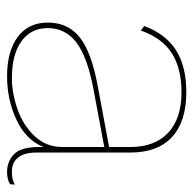

<svg xmlns="http://www.w3.org/2000/svg" viewBox="-22 -528 560 557"><g transform="rotate(90 258.5 -250.0)"><path d="M516 -13 515 1Q502 10 479 10Q449 10 428 -10Q407 -30 407 -82V-96Q387 -45 328.5 -17.5Q270 10 202 10Q129 10 87.5 -21Q46 -52 46 -108Q46 -167 89 -201Q132 -235 230 -253L407 -286V-348Q407 -418 366 -457Q325 -496 248 -496Q179 -496 135 -468Q91 -440 69 -378L56 -388Q79 -450 126 -480Q173 -510 248 -510Q333 -510 378 -468.5Q423 -427 423 -348V-76Q423 -40 437.5 -22Q452 -4 478 -4Q504 -4 516 -13ZM407 -151V-272L241 -241Q145 -223 103.5 -191Q62 -159 62 -108Q62 -59 100.5 -31.5Q139 -4 207 -4Q250 -4 296.5 -20Q343 -36 375 -69.5Q407 -103 407 -151Z"/></g></svg>

Font: Work Sans Hairline
Style: Regular
Weight: 400
Designer: Wei Huang
Foundry: Wei Huang
Version: Version 1.032